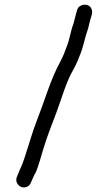

<svg xmlns="http://www.w3.org/2000/svg" viewBox="-20 -713 467 828"><path d="M95 93C103.7 89.7 109.7 83.7 113 75C117.8 63.9 128.3 39.1 135 29C143.6 9.7 159.8 -46.7 167 -71C182.8 -124.3 204.2 -176.8 223 -227C245.8 -287.9 265.9 -362.2 297 -414C310.5 -437.3 318.3 -460.1 329 -486C335.9 -504.7 343.6 -535 348.5 -553.5C353.6 -573 361.7 -591.4 365 -611L369 -627C373.1 -641.2 382.1 -659.8 374 -676C360.8 -702.3 320.6 -695.7 313 -671C306.6 -651.8 302.7 -630.8 297 -611C284.5 -580.9 280.6 -541.8 267 -510C259.1 -487.6 250.9 -467.5 240 -447C199.3 -373.7 173.1 -280.6 141 -199C119.6 -144.6 105.2 -90.6 86 -33C75.4 1.5 66.8 13.3 56 42C51.9 51.6 47.2 61.6 52.5 74C58.3 87.7 74.2 101 95 93Z"/></svg>

Font: HoneyBee
Style: Reg
Weight: 400
Foundry: Cannot Into Space Fonts
Version: Version 0.89